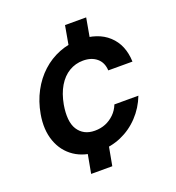

<svg xmlns="http://www.w3.org/2000/svg" viewBox="-133 -736 868 947"><g transform="rotate(-20 301.0 -263.0)"><path d="M184 104 214 -59H325L295 104ZM285 -467 314 -630H425L396 -467ZM259 12Q184 12 132.5 -22.5Q81 -57 59 -118.5Q37 -180 51 -259Q62 -321 89.5 -372.5Q117 -424 157.5 -461Q198 -498 248.5 -518Q299 -538 355 -538Q451 -538 506.5 -487Q562 -436 565 -347H438Q436 -389 408.5 -412Q381 -435 337 -435Q297 -435 263.5 -415Q230 -395 207 -356.5Q184 -318 174 -263Q167 -222 170 -189.5Q173 -157 187 -135Q201 -113 223 -101.5Q245 -90 275 -90Q306 -90 331.5 -100.5Q357 -111 377.5 -131Q398 -151 409 -179H535Q513 -122 472 -78.5Q431 -35 377 -11.5Q323 12 259 12Z"/></g></svg>

Font: DM Sans 9pt SemiBold
Style: Italic
Weight: 600
Italic angle: -10°
Version: Version 4.004;gftools[0.9.30]